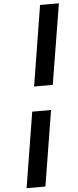

<svg xmlns="http://www.w3.org/2000/svg" viewBox="-74 -986 519 1280"><g transform="rotate(-5 186.0 -345.5)"><path d="M246 -950H372L284 -412H159ZM132 -246H258L176 259H50Z"/></g></svg>

Font: Be Vietnam ExtraBold
Style: Italic
Weight: 800
Italic angle: -9.778°
Designer: Gabriel Lam
Foundry: TypeRant
Version: Version 3.000